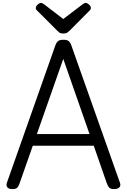

<svg xmlns="http://www.w3.org/2000/svg" viewBox="-20 -1289 874 1323"><path d="M66 14Q40 14 30.5 1.5Q21 -11 28 -31L361 -975Q369 -998 381 -1006.5Q393 -1015 417 -1015Q441 -1015 452.5 -1006.5Q464 -998 472 -975L806 -31Q814 -11 803 1.5Q792 14 766 14Q744 14 734.5 5.5Q725 -3 717 -23L626 -285H206L114 -23Q107 -3 97.5 5.5Q88 14 66 14ZM234 -365H597L416 -883ZM571 -1269Q581 -1269 593.5 -1257.5Q606 -1246 606 -1235Q606 -1233 605.5 -1229Q605 -1225 600 -1219L460 -1078Q453 -1072 444.5 -1065Q436 -1058 416 -1058Q397 -1058 388.5 -1065Q380 -1072 374 -1078L233 -1219Q227 -1225 227 -1229Q227 -1233 227 -1235Q227 -1246 239.5 -1257.5Q252 -1269 262 -1269Q268 -1269 274 -1265.5Q280 -1262 287 -1257L416 -1158L546 -1257Q554 -1262 559 -1265.5Q564 -1269 571 -1269Z"/></svg>

Font: Playwrite ES Deco
Style: Regular
Weight: 400
Designer: Veronika Burian, José Scaglione
Foundry: TypeTogether
Version: Version 1.002